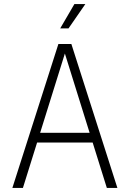

<svg xmlns="http://www.w3.org/2000/svg" viewBox="-20 -927 640 947"><path d="M41 0 268 -710H332L559 0H507L437 -224H163L93 0ZM300 -663 178 -272H422ZM277 -787 347 -907H401L318 -787Z"/></svg>

Font: Geist Mono ExtraLight
Style: Regular
Weight: 200
Monospace: yes
Designer: Basement.studio, Andrés Briganti, Mateo Zaragoza
Foundry: Basement.studio, Vercel, Andrés Briganti, Guido Ferreyra, Mateo Zaragoza
Version: Version 1.500; ttfautohint (v1.8.4.7-5d5b)